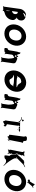

<svg xmlns="http://www.w3.org/2000/svg" viewBox="2589 -3667 1205 6423"><g transform="rotate(90 3191.5 -455.5)"><path d="M400 -6C531 -33 630 -129 648 -255C659 -334 631 -349 591 -398C583 -417 561 -389 554 -408C556 -421 552 -385 555 -405C566 -419 582 -397 596 -424C633 -463 653 -468 663 -536C679 -652 608 -701 495 -720C397 -736 292 -623 279 -530L205 -1C204 4 185 65 177 55C179 42 176 76 179 56C192 34 216 57 237 37C239 24 292 57 295 37C315 24 336 67 348 56C350 43 347 75 350 55C344 33 334 -6 332 -32C319 -57 393 -588 409 -609C420 -661 458 -692 485 -702C531 -719 548 -707 532 -673C496 -668 444 -638 371 -597C350 -583 320 -569 312 -553L306 -510C312 -507 311 -460 310 -452L282 -254C303 -254 314 -254 327 -348C335 -352 371 -450 381 -447C422 -451 446 -425 451 -380C456 -335 438 -296 396 -271C385 -261 359 -254 348 -254C332 -240 326 -244 324 -228C327 -208 339 -200 351 -173C355 -167 349 -101 348 -92C344 -64 324 -26 307 -10C289 6 287 1 284 21C293 29 332 34 400 -6Z M800 -364C771 -159 895 0 1102 0C1304 0 1477 -159 1506 -364C1535 -569 1399 -727 1204 -727C1011 -727 829 -569 800 -364ZM972 -364C987 -468 1060 -573 1183 -573C1308 -573 1349 -468 1334 -364C1319 -259 1252 -155 1124 -155C994 -155 957 -259 972 -364Z M1657 0C1678 0 1737 -1 1742 -36C1760 -36 1780 9 1794 -17C1794 -17 1792 17 1797 -18C1789 -28 1776 -21 1783 -74L1809 -254C1814 -292 1854 -294 1899 -329C1942 -329 1940 -129 1940 -126L1914 54C1911 72 1892 136 1887 110C1887 110 1883 147 1888 112C1899 103 1923 127 1946 92C1946 92 1999 127 2004 92C2022 92 2043 138 2057 112C2057 112 2055 145 2060 110C2052 100 2040 107 2047 54L2096 -290C2111 -397 2012 -397 1947 -432C1911 -432 1870 -381 1844 -393C1834 -386 1821 -339 1821 -367L1825 -402C1831 -422 1851 -451 1866 -462C1881 -472 1888 -432 1892 -424L1887 -390C1876 -350 1861 -342 1873 -342C1894 -342 1820 -344 1829 -406C1811 -406 1795 -480 1786 -489C1791 -525 1758 -535 1734 -535C1735 -525 1735 -495 1726 -474C1707 -465 1663 -159 1663 -159C1661 -147 1646 -120 1615 -110C1593 -110 1594 -107 1585 -45C1577 10 1617 0 1657 0Z M2800 -405C2757 -405 2549 -412 2574 -435C2562 -443 2497 -404 2508 -419C2516 -427 2485 -393 2510 -416C2531 -433 2524 -424 2553 -469C2591 -526 2600 -545 2691 -562C2767 -576 2768 -499 2803 -469C2815 -458 2840 -438 2864 -429C2878 -429 2890 -427 2896 -419C2903 -404 2863 -405 2800 -405ZM2588 -323C2631 -323 2839 -316 2815 -294C2826 -286 2890 -324 2880 -310C2872 -302 2902 -335 2878 -313C2857 -296 2865 -304 2837 -260C2800 -204 2791 -186 2698 -170C2620 -156 2620 -232 2586 -260C2574 -271 2550 -291 2525 -300C2511 -300 2500 -302 2494 -310C2487 -324 2525 -323 2588 -323ZM2341 -366C2312 -161 2436 -2 2643 -2C2845 -2 3018 -161 3047 -366C3076 -571 2940 -729 2745 -729C2552 -729 2370 -571 2341 -366Z M3198 0C3219 0 3278 -1 3283 -36C3301 -36 3321 9 3335 -17C3335 -17 3333 17 3338 -18C3330 -28 3317 -21 3324 -74L3350 -254C3355 -292 3395 -294 3440 -329C3483 -329 3481 -129 3481 -126L3455 54C3452 72 3433 136 3428 110C3428 110 3424 147 3429 112C3440 103 3464 127 3487 92C3487 92 3540 127 3545 92C3563 92 3584 138 3598 112C3598 112 3596 145 3601 110C3593 100 3581 107 3588 54L3637 -290C3652 -397 3553 -397 3488 -432C3452 -432 3411 -381 3385 -393C3375 -386 3362 -339 3362 -367L3366 -402C3372 -422 3392 -451 3407 -462C3422 -472 3429 -432 3433 -424L3428 -390C3417 -350 3402 -342 3414 -342C3435 -342 3361 -344 3370 -406C3352 -406 3336 -480 3327 -489C3332 -525 3299 -535 3275 -535C3276 -525 3276 -495 3267 -474C3248 -465 3204 -159 3204 -159C3202 -147 3187 -120 3156 -110C3134 -110 3135 -107 3126 -45C3118 10 3158 0 3198 0Z M4405 -524C4402 -519 4378 -523 4343 -524C4336 -524 4032 -523 4032 -527C4014 -528 3987 -540 3978 -550C3976 -552 3976 -552 3985 -618C3993 -675 4011 -648 4028 -630C4048 -630 4044 -601 4046 -618C4046 -617 4030 -580 3960 -580C3900 -580 3899 -577 3897 -560C3906 -553 3935 -563 3973 -563C3993 -563 4045 -561 4035 -493C4043 -425 4103 -570 4095 -510C4085 -442 4103 -580 4093 -512C4082 -434 4079 -541 4067 -455C4057 -387 4026 -145 4016 -77C4006 -6 4026 -147 4017 -81C4007 -13 4024 -149 4014 -81L4013 -68C3999 16 4017 -71 4027 10C4038 107 4139 -50 4171 10C4185 74 4222 -68 4218 -23C4223 -18 4147 -116 4133 -70L4187 -455C4180 -404 4185 -572 4177 -512C4167 -444 4185 -578 4175 -510C4164 -432 4221 -561 4229 -493C4219 -425 4289 -561 4279 -493C4287 -425 4343 -551 4332 -472C4322 -404 4344 -543 4334 -475C4326 -416 4308 -442 4312 -448C4312 -442 4318 -465 4321 -463C4335 -474 4379 -511 4405 -524ZM4035 -1H4023C4023 -1 4019 -2 4021 -2C4024 -2 4018 0 4021 0C4025 0 4019 -2 4022 -2C4030 -2 4037 0 4037 0C4040 0 4034 -2 4037 -2C4040 -2 4039 -1 4035 -1Z M4624 -753C4584 -753 4546 -761 4538 -702C4529 -635 4549 -771 4540 -704C4529 -626 4562 -731 4550 -646C4541 -579 4508 -336 4499 -269L4493 -230C4476 -95 4508 -208 4547 -121C4550 -49 4594 -185 4639 -119C4634 -52 4667 -186 4660 -116C4651 -49 4667 -181 4658 -114C4647 -49 4669 -191 4662 -127C4673 -83 4711 -268 4702 -204C4692 -128 4697 -144 4694 -125C4693 -126 4690 -124 4688 -125C4675 -121 4641 -122 4639 -122C4639 -122 4634 -129 4647 -143C4670 -143 4728 -526 4736 -543C4744 -573 4756 -605 4758 -617C4748 -620 4750 -619 4746 -625C4731 -620 4701 -615 4694 -683C4704 -751 4646 -753 4624 -753Z M5416 -108C5382 -153 5241 -347 5281 -387C5312 -438 5210 -374 5242 -412C5279 -454 5199 -371 5241 -409C5289 -452 5237 -384 5287 -436C5327 -476 5415 -565 5455 -605C5528 -679 5506 -629 5574 -687C5617 -723 5533 -650 5573 -690C5582 -716 5441 -620 5438 -660C5478 -700 5342 -620 5382 -660C5417 -700 5329 -620 5368 -664L5231 -525C5223 -516 5090 -360 5107 -355C5147 -395 5075 -311 5110 -354C5178 -436 5119 -444 5168 -549C5208 -589 5143 -580 5179 -623C5225 -678 5155 -628 5206 -678C5246 -718 5165 -641 5205 -681C5233 -711 5125 -620 5147 -660C5187 -700 5062 -620 5102 -660C5125 -700 5018 -631 5050 -681C5090 -721 5007 -638 5047 -678C5094 -708 5022 -601 5059 -623C5099 -663 4955 -132 4995 -172C5032 -194 4939 -86 4968 -117C5008 -157 4930 -74 4970 -114C5020 -164 4970 -95 5028 -135C5068 -175 5033 -95 5073 -135C5131 -175 5077 -83 5125 -114C5165 -154 5087 -77 5127 -117C5158 -167 5069 -117 5115 -172C5151 -215 5087 -218 5127 -258C5175 -360 5093 -362 5123 -446C5163 -486 5160 -487 5136 -487C5123 -443 5154 -370 5154 -288C5120 -253 5218 -118 5223 -153C5230 -184 5233 -173 5212 -170C5193 -170 5193 -166 5181 -81C5171 1 5185 -1 5209 -1C5229 -1 5295 -2 5300 -38C5355 -74 5425 -61 5478 -6C5510 26 5508 29 5535 29C5529 13 5477 -26 5416 -108Z M6027 -780C6036 -774 6038 -773 6062 -800C6098 -820 6066 -746 6090 -762C6113 -789 6069 -735 6093 -762C6115 -800 6080 -772 6114 -812C6137 -839 6179 -890 6203 -917C6241 -962 6228 -927 6267 -958C6290 -985 6242 -934 6266 -961C6273 -985 6193 -935 6198 -972C6221 -999 6151 -957 6175 -984C6182 -1020 6118 -989 6139 -1030C6162 -1057 6111 -1001 6135 -1028C6161 -1042 6109 -957 6121 -967C6144 -994 6028 -824 6052 -851C6066 -864 6043 -845 6018 -850C6003 -858 6003 -855 5985 -825C5979 -799 6005 -794 6027 -780ZM5666 -364C5637 -159 5762 0 5969 0C6170 0 6344 -159 6373 -364C6402 -569 6266 -727 6071 -727C5878 -727 5695 -569 5666 -364ZM5839 -364C5854 -468 5927 -573 6050 -573C6174 -573 6215 -468 6200 -364C6185 -259 6118 -155 5991 -155C5860 -155 5824 -259 5839 -364Z"/></g></svg>

Font: Hussar Przerywany
Style: Obl
Weight: 400
Foundry: Cannot Into Space Fonts
Version: Version 0.982